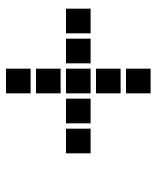

<svg xmlns="http://www.w3.org/2000/svg" viewBox="39 -670 522 640"><g transform="rotate(90 300.0 -350.0)"><path d="M210 -591Q209 -591 209 -591Q209 -591 209 -590V-510Q209 -509 209 -509Q209 -509 210 -509H290Q291 -509 291 -509Q291 -509 291 -510V-590Q291 -591 291 -591Q291 -591 290 -591ZM210 -491Q209 -491 209 -491Q209 -491 209 -490V-410Q209 -409 209 -409Q209 -409 210 -409H290Q291 -409 291 -409Q291 -409 291 -410V-490Q291 -491 291 -491Q291 -491 290 -491ZM10 -391Q9 -391 9 -391Q9 -391 9 -390V-310Q9 -309 9 -309Q9 -309 10 -309H90Q91 -309 91 -309Q91 -309 91 -310V-390Q91 -391 91 -391Q91 -391 90 -391ZM110 -391Q109 -391 109 -391Q109 -391 109 -390V-310Q109 -309 109 -309Q109 -309 110 -309H190Q191 -309 191 -309Q191 -309 191 -310V-390Q191 -391 191 -391Q191 -391 190 -391ZM210 -391Q209 -391 209 -391Q209 -391 209 -390V-310Q209 -309 209 -309Q209 -309 210 -309H290Q291 -309 291 -309Q291 -309 291 -310V-390Q291 -391 291 -391Q291 -391 290 -391ZM310 -391Q309 -391 309 -391Q309 -391 309 -390V-310Q309 -309 309 -309Q309 -309 310 -309H390Q391 -309 391 -309Q391 -309 391 -310V-390Q391 -391 391 -391Q391 -391 390 -391ZM410 -391Q409 -391 409 -391Q409 -391 409 -390V-310Q409 -309 409 -309Q409 -309 410 -309H490Q491 -309 491 -309Q491 -309 491 -310V-390Q491 -391 491 -391Q491 -391 490 -391ZM210 -291Q209 -291 209 -291Q209 -291 209 -290V-210Q209 -209 209 -209Q209 -209 210 -209H290Q291 -209 291 -209Q291 -209 291 -210V-290Q291 -291 291 -291Q291 -291 290 -291ZM210 -191Q209 -191 209 -191Q209 -191 209 -190V-110Q209 -109 209 -109Q209 -109 210 -109H290Q291 -109 291 -109Q291 -109 291 -110V-190Q291 -191 291 -191Q291 -191 290 -191Z"/></g></svg>

Font: Doto Black ExtraBold
Style: Regular
Weight: 800
Monospace: yes
Version: Version 1.000